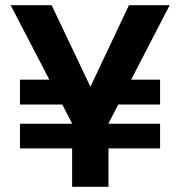

<svg xmlns="http://www.w3.org/2000/svg" viewBox="-20 -720 694 740"><path d="M57 -148V-243H597V-148ZM284 -317H57V-413H281ZM401 -317 405 -413H597V-317ZM258 0V-244L21 -700H179L343 -355H314L477 -700H634L398 -244V0Z"/></svg>

Font: DM Sans 16pt ExtraBold
Style: Regular
Weight: 800
Version: Version 4.004;gftools[0.9.30]